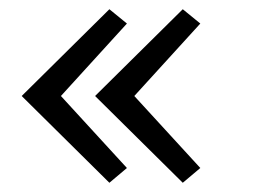

<svg xmlns="http://www.w3.org/2000/svg" viewBox="-20 -465 572 416"><path d="M376 -69 186 -257 376 -445 414 -414 271 -257 414 -101ZM217 -69 27 -257 217 -445 255 -414 112 -257 255 -101Z"/></svg>

Font: Lil Grotesk Light
Style: Regular
Weight: 300
Designer: Bastien Sozeau
Foundry: NBR — Bastien Sozeau
Version: Version 3.003; ttfautohint (v1.8.4.7-5d5b);gftools[0.9.33]